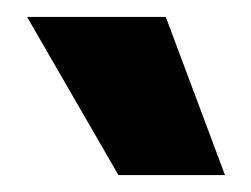

<svg xmlns="http://www.w3.org/2000/svg" viewBox="-20 -795 297 227"><path d="M12 -775H176L246 -588H120Z"/></svg>

Font: Palanquin Dark SemiBold
Style: Regular
Weight: 600
Designer: Pria Ravichandran
Version: Version 1.001